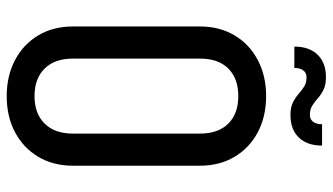

<svg xmlns="http://www.w3.org/2000/svg" viewBox="-220 -710 944 544"><g transform="rotate(90 252.0 -438.0)"><path d="M358.5 -171.5V-533.8H449.5V-171.5ZM55 -171.5V-533.8H146V-171.5ZM449.5 -532.5H358.5Q358.5 -584.5 330.2 -612.9Q302 -641.2 252 -641.2V-720Q310.8 -720 355.1 -696.2Q399.5 -672.5 424.5 -630.2Q449.5 -588 449.5 -532.5ZM55 -532.5Q55 -588 80 -630.2Q105 -672.5 149.8 -696.2Q194.5 -720 252.5 -720V-641.2Q202.5 -641.2 174.2 -612.9Q146 -584.5 146 -532.5ZM449.5 -172.5Q449.5 -117 424.5 -74.8Q399.5 -32.5 355.1 -8.8Q310.8 15 252 15V-63.8Q302 -63.8 330.2 -92.5Q358.5 -121.2 358.5 -172.5ZM55 -172.5H146Q146 -121.2 174.2 -92.5Q202.5 -63.8 252.5 -63.8V15Q194.5 15 149.8 -8.8Q105 -32.5 80 -74.8Q55 -117 55 -172.5ZM306 -789Q284.2 -789 270.5 -795.8Q256.8 -802.5 246.4 -811.8Q236 -821 225.2 -827.8Q214.5 -834.5 198.5 -834.5V-889.5Q220.2 -889.5 234 -882.8Q247.8 -876 258.1 -866.8Q268.5 -857.5 279.2 -850.8Q290 -844 306 -844ZM112 -800Q112 -842 134.9 -865.8Q157.8 -889.5 198.5 -889.5V-834.5Q186.5 -834.5 179.5 -825.4Q172.5 -816.2 172.5 -800ZM306 -789V-844Q318 -844 325 -853.2Q332 -862.5 332 -878.5H392.5Q392.5 -836.5 369.8 -812.8Q347 -789 306 -789Z"/></g></svg>

Font: Akshar Light
Style: Regular
Weight: 300
Designer: Tall Chai
Foundry: Tall Chai
Version: Version 1.100